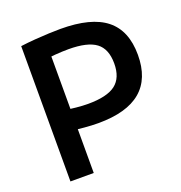

<svg xmlns="http://www.w3.org/2000/svg" viewBox="-133 -854 913 968"><g transform="rotate(-20 324.0 -370.0)"><path d="M81 -726Q119 -731 158.5 -734Q198 -737 233.5 -738.5Q269 -740 296 -740Q461 -740 540 -677Q619 -614 619 -484Q619 -356 543 -292Q467 -228 314 -228Q280 -228 240 -231.5Q200 -235 143 -242L145 -351Q200 -344 235.5 -340.5Q271 -337 299 -337Q401 -337 446.5 -372Q492 -407 492 -484Q492 -562 446.5 -596Q401 -630 299 -630Q267 -630 227.5 -627Q188 -624 147 -617L206 -683V0H81Z"/></g></svg>

Font: M PLUS 2 Thin SemiBold
Style: Regular
Weight: 600
Version: Version 1.001